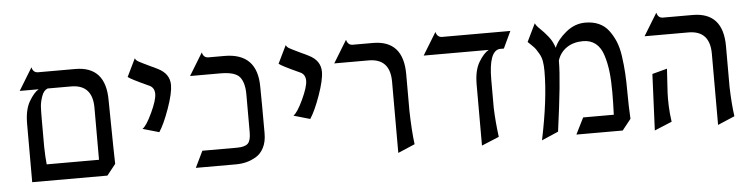

<svg xmlns="http://www.w3.org/2000/svg" viewBox="-36 -605 3022 768"><g transform="rotate(-5 1474.5 -221.5)"><path d="M401 -298Q404 -54 405 -42L370 2H68V-232Q68 -289 87.5 -322Q107 -355 126 -366H50L105 -456Q110 -434 130 -434H279Q401 -434 401 -298ZM132 -64H342V-273Q342 -366 256 -366H162Q146 -360 138 -337Q130 -314 129 -295.5Q128 -277 128 -246V-134Q129 -90 132 -64Z M565 -343Q495 -375 485 -384L520 -456Q523 -448 532.5 -442.5Q542 -437 584 -417Q589 -415 592 -413.5Q595 -412 600 -409.5Q605 -407 609 -405Q655 -382 655 -337Q655 -304 633.5 -243.5Q612 -183 592 -153L526 -172Q542 -182 565.5 -232Q589 -282 589 -307Q589 -334 565 -343Z M725 2 757 -64H896Q928 -64 940 -76Q952 -88 952 -121V-273Q952 -320 933.5 -343Q915 -366 856 -366H734L789 -456Q794 -434 814 -434H878Q1010 -434 1010 -298Q1011 -243 1011 -112Q1011 -78 999 -54.5Q987 -31 967.5 -19.5Q948 -8 928 -3Q908 2 886 2Z M1171 -343Q1101 -375 1091 -384L1126 -456Q1129 -448 1138.5 -442.5Q1148 -437 1190 -417Q1195 -415 1198 -413.5Q1201 -412 1206 -409.5Q1211 -407 1215 -405Q1261 -382 1261 -337Q1261 -304 1239.5 -243.5Q1218 -183 1198 -153L1132 -172Q1148 -182 1171.5 -232Q1195 -282 1195 -307Q1195 -334 1171 -343Z M1393 -434H1474Q1596 -434 1596 -298V-151Q1598 -67 1605 -16L1537 13V-273Q1537 -366 1451 -366H1313L1368 -456Q1374 -434 1393 -434Z M1752 -434H2026L1994 -366H1977Q1933 -361 1933 -246V-133Q1935 -76 1943 -16L1873 13V-232Q1873 -289 1893 -322Q1913 -355 1933 -366H1672L1727 -456Q1733 -434 1752 -434Z M2471 -147Q2471 -97 2474 -42L2439 2H2253L2286 -64H2409Q2411 -112 2411 -153Q2411 -201 2407 -236Q2403 -271 2393 -303Q2383 -335 2362.5 -351.5Q2342 -368 2312 -368Q2273 -368 2246 -349.5Q2219 -331 2209 -299V-295Q2209 -220 2181 -16L2114 13Q2148 -149 2148 -262Q2148 -285 2145 -302Q2142 -319 2134 -332.5Q2126 -346 2122 -352Q2118 -358 2105.5 -370Q2093 -382 2091 -384L2126 -456Q2130 -446 2145 -432Q2160 -418 2176.5 -397.5Q2193 -377 2201 -351Q2214 -383 2249.5 -412Q2285 -441 2327 -441Q2358 -441 2381.5 -430.5Q2405 -420 2420.5 -399.5Q2436 -379 2446.5 -354Q2457 -329 2462 -293.5Q2467 -258 2469 -224.5Q2471 -191 2471 -147Z M2639 -434H2758Q2880 -434 2880 -298V-134Q2882 -66 2889 -16L2821 13V-273Q2821 -366 2735 -366H2559L2614 -456Q2619 -434 2639 -434ZM2637 -229Q2636 -212 2634 -181.5Q2632 -151 2631 -132Q2630 -113 2631 -81.5Q2632 -50 2637 -16L2567 13L2577 -213Z"/></g></svg>

Font: Bellefair
Style: Regular
Weight: 400
Designer: Nick Shinn, Liron Lavi Turkenic
Foundry: Shinntype
Version: Version 1.003;PS 001.003;hotconv 1.0.88;makeotf.lib2.5.64775